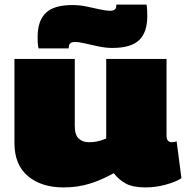

<svg xmlns="http://www.w3.org/2000/svg" viewBox="-20 -807 811 837"><path d="M257 10Q160 10 101.5 -39.5Q43 -89 43 -183V-550H306V-258Q306 -219 323 -203Q340 -187 367 -187Q385 -187 401.5 -190Q418 -193 443 -203V-550H706V-216Q706 -200 712.5 -193.5Q719 -187 729 -187Q741 -187 750 -191L771 -30Q746 -14 702.5 -2Q659 10 615 10Q561 10 530 -6Q499 -22 476 -52Q422 -22 370 -6Q318 10 257 10ZM148 -596Q145 -609 144.5 -621.5Q144 -634 144 -646Q144 -716 179.5 -750.5Q215 -785 296 -785Q327 -785 358 -778.5Q389 -772 416 -766Q443 -760 459 -760Q487 -760 487 -781Q487 -786 487 -787H619Q621 -774 621.5 -761.5Q622 -749 622 -737Q622 -666 586.5 -632Q551 -598 470 -598Q441 -598 410 -604.5Q379 -611 351.5 -617.5Q324 -624 307 -624Q280 -624 280 -602Q280 -601 279.5 -599Q279 -597 279 -596Z"/></svg>

Font: Georama Extended Black
Style: Regular
Weight: 900
Width: 7
Designer: Jean-Baptiste Levee
Foundry: Production Type
Version: Version 1.000